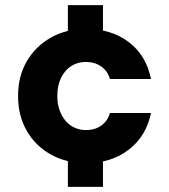

<svg xmlns="http://www.w3.org/2000/svg" viewBox="-20 -620 655 744"><path d="M243 104V-76H379V104ZM243 -420V-600H379V-420ZM314 12Q236 12 176.5 -21.5Q117 -55 83.5 -113.5Q50 -172 50 -248Q50 -324 83.5 -382Q117 -440 176.5 -474Q236 -508 314 -508Q412 -508 479.5 -456.5Q547 -405 565 -314H406Q397 -345 372 -362.5Q347 -380 313 -380Q281 -380 256 -364Q231 -348 216.5 -318Q202 -288 202 -248Q202 -218 210.5 -194Q219 -170 233.5 -152.5Q248 -135 268.5 -125.5Q289 -116 313 -116Q336 -116 354.5 -123.5Q373 -131 386.5 -146Q400 -161 406 -182H565Q547 -93 479.5 -40.5Q412 12 314 12Z"/></svg>

Font: DM Sans 24pt Black
Style: Regular
Weight: 900
Designer: Colophon Foundry, Jonny Pinhorn
Foundry: Colophon Foundry
Version: Version 4.004;gftools[0.9.30]